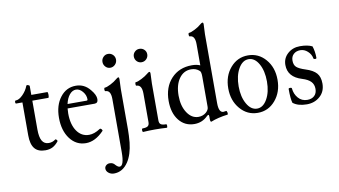

<svg xmlns="http://www.w3.org/2000/svg" viewBox="-92 -945 2534 1435"><g transform="rotate(-10 1175.0 -227.0)"><path d="M191.9 11.2Q136.7 11.2 110.4 -21.2Q84 -53.7 84 -121.1V-371.1H37.1Q30.3 -371.1 30.3 -382.6Q30.3 -394 37.1 -394Q63 -394 92 -423.6Q121.1 -453.1 133.8 -487.8Q136.7 -495.1 147.9 -491.2Q159.2 -487.8 159.2 -481.9V-415H279.8Q286.1 -415 286.1 -393.1Q286.1 -371.1 279.8 -371.1H159.2V-152.8Q159.2 -94.2 175.5 -66.2Q191.9 -38.1 226.1 -38.1Q254.4 -38.1 276.9 -55.2Q281.7 -58.6 288.1 -51Q294.4 -43.5 292 -40Q270.5 -12.7 246.8 -0.7Q223.1 11.2 191.9 11.2Z M500 11.2Q426.3 11.2 379.6 -50.5Q333 -112.3 333 -210Q333 -304.7 379.2 -364.7Q425.3 -424.8 498 -424.8Q563 -424.8 606 -371.1Q640.1 -330.6 640.1 -298.8Q640.1 -268.1 613.8 -268.1H408.7Q406.7 -243.7 406.7 -230Q406.7 -146 441.4 -95.9Q476.1 -45.9 533.7 -45.9Q573.2 -45.9 617.7 -75.2Q624 -79.6 632.1 -71Q640.1 -62.5 635.7 -57.1Q570.3 11.2 500 11.2ZM414.1 -300.8H559.1Q566.9 -300.8 566.9 -310.1Q566.9 -342.3 544.2 -369.1Q521.5 -396 494.1 -396Q466.8 -396 445.3 -370.4Q423.8 -344.7 414.1 -300.8Z M776.4 -512.2Q755.4 -512.2 740.5 -527.8Q725.6 -543.5 725.6 -564.9Q725.6 -586.4 740.5 -601.8Q755.4 -617.2 776.4 -617.2Q798.3 -617.2 813.5 -602.1Q828.6 -586.9 828.6 -564.9Q828.6 -543.5 813.2 -527.8Q797.9 -512.2 776.4 -512.2ZM666.5 271Q643.1 271 625.7 257.1Q608.4 243.2 608.4 224.1Q608.4 210 619.6 200Q630.9 189.9 646.5 189.9Q672.4 189.9 686.5 209Q704.1 228 716.8 228Q750.5 228 750.5 122.1V-278.8Q750.5 -346.2 710.4 -346.2Q703.6 -346.2 703.6 -359.6Q703.6 -373 710.4 -373Q724.1 -373 754.4 -388.4Q784.7 -403.8 802.7 -419.9Q815.4 -431.2 822.8 -431.2Q828.6 -431.2 828.6 -417Q825.7 -364.3 825.7 -341.8V-35.2Q825.7 9.3 820.8 63Q811 152.8 775.4 207Q732.9 271 666.5 271Z M1013.7 -512.2Q992.7 -512.2 978 -527.3Q963.4 -542.5 963.4 -564Q963.4 -584.5 978.3 -599.1Q993.2 -613.8 1013.7 -613.8Q1035.6 -613.8 1050.5 -599.4Q1065.4 -585 1065.4 -564Q1065.4 -542.5 1050.3 -527.3Q1035.2 -512.2 1013.7 -512.2ZM935.5 2.9Q928.7 2.9 928.7 -10.5Q928.7 -23.9 935.5 -23.9Q963.4 -23.9 974.9 -32.5Q986.3 -41 986.3 -62V-278.8Q986.3 -346.2 945.3 -346.2Q939.5 -346.2 939.5 -359.6Q939.5 -373 945.3 -373Q958.5 -373 989 -388.4Q1019.5 -403.8 1038.6 -419.9Q1051.3 -431.2 1057.6 -431.2Q1064.5 -431.2 1064.5 -417Q1061.5 -364.3 1061.5 -341.8V-62Q1061.5 -41 1072.8 -32.5Q1084 -23.9 1113.3 -23.9Q1119.1 -23.9 1119.1 -10.5Q1119.1 2.9 1113.3 2.9Q1068.4 0 1024.4 0Q978.5 0 935.5 2.9Z M1449.2 16.1Q1441.4 16.1 1441.4 -7.8V-26.9Q1441.4 -38.1 1436.5 -38.1Q1431.6 -38.1 1424.3 -30.8Q1382.3 11.2 1323.2 11.2Q1250.5 11.2 1206.3 -44.4Q1162.1 -100.1 1162.1 -191.9Q1162.1 -296.4 1221.9 -360.6Q1281.7 -424.8 1378.4 -424.8Q1415.5 -424.8 1441.4 -413.1V-573.2Q1441.4 -640.1 1401.4 -640.1Q1395 -640.1 1395 -653.6Q1395 -667 1401.4 -667Q1414.6 -667 1444.8 -682.4Q1475.1 -697.8 1493.2 -713.9Q1505.9 -725.1 1512.2 -725.1Q1519.5 -725.1 1519.5 -710.9Q1516.1 -649.4 1516.1 -636.2V-113.8Q1516.1 -41 1551.3 -41Q1555.7 -41 1573.2 -43.9Q1575.2 -44.4 1577.1 -40Q1583 -27.8 1580.6 -18.6Q1580.1 -15.6 1578.1 -15.1Q1503.9 -5.9 1449.2 16.1ZM1362.3 -36.1Q1395 -36.1 1419.4 -56.2Q1441.4 -75.2 1441.4 -97.2V-328.1Q1441.4 -364.3 1431.2 -372.1Q1405.8 -396 1368.2 -396Q1311 -396 1276.6 -347.2Q1242.2 -298.3 1242.2 -217.8Q1242.2 -139.2 1276.4 -87.6Q1310.5 -36.1 1362.3 -36.1Z M1617.2 -207Q1617.2 -300.8 1670.7 -362.8Q1724.1 -424.8 1804.2 -424.8Q1884.3 -424.8 1937.7 -362.8Q1991.2 -300.8 1991.2 -207Q1991.2 -113.8 1937.7 -51.3Q1884.3 11.2 1804.2 11.2Q1724.1 11.2 1670.7 -51.3Q1617.2 -113.8 1617.2 -207ZM1804.2 -21Q1850.1 -21 1880.6 -74.7Q1911.1 -128.4 1911.1 -208Q1911.1 -289.1 1880.9 -342.5Q1850.6 -396 1804.2 -396Q1757.8 -396 1727.1 -342.5Q1696.3 -289.1 1696.3 -208Q1696.3 -128.4 1727.1 -74.7Q1757.8 -21 1804.2 -21Z M2175.8 12.2Q2108.9 12.2 2070.8 -18.1Q2061 -49.3 2061 -124Q2061 -130.9 2072.8 -130.9Q2085.9 -130.9 2085.9 -124Q2089.8 -81.1 2116.5 -50.5Q2143.1 -20 2185.1 -20Q2218.8 -20 2238.8 -38.8Q2258.8 -57.6 2258.8 -90.8Q2258.8 -125 2238 -146.5Q2217.3 -168 2173.8 -181.2Q2067.9 -212.9 2067.9 -305.2Q2067.9 -356.4 2105.7 -390.6Q2143.6 -424.8 2199.7 -424.8Q2257.3 -424.8 2292 -407.2Q2305.7 -366.7 2305.7 -317.9Q2305.7 -311 2294.9 -311Q2284.2 -311 2282.7 -317.9Q2277.3 -349.1 2252.2 -372.1Q2227.1 -395 2196.8 -395Q2165.5 -395 2145.8 -377Q2126 -358.9 2126 -328.1Q2126 -294.9 2144.3 -278.3Q2162.6 -261.7 2210.9 -246.1Q2267.1 -228.5 2292 -200.2Q2316.9 -171.9 2316.9 -121.1Q2316.9 -60.5 2276.1 -24.2Q2235.4 12.2 2175.8 12.2Z"/></g></svg>

Font: Junicode SmCond
Style: Regular
Weight: 400
Width: 4
Designer: Peter S. Baker
Version: Version 2.206